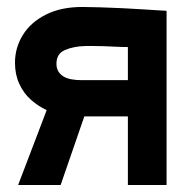

<svg xmlns="http://www.w3.org/2000/svg" viewBox="-20 -531 541 551"><path d="M216 -511Q155 -511 111.5 -489Q68 -467 45.5 -430.5Q23 -394 23 -351Q23 -317 35.5 -290Q48 -263 69 -244.5Q90 -226 114 -215L32 0H154L222 -197Q227 -197 231 -197Q235 -197 240 -197Q245 -197 249 -197H347V0H458V-500Q458 -500 440 -501Q422 -502 393 -504Q364 -506 331 -507.5Q298 -509 267.5 -510Q237 -511 216 -511ZM213 -301Q198 -301 184.5 -303.5Q171 -306 161.5 -312Q152 -318 147 -327Q142 -336 142 -348Q142 -377 166.5 -387.5Q191 -398 225 -399Q233 -399 246.5 -399Q260 -399 276 -398.5Q292 -398 310.5 -397Q329 -396 347 -396V-301Z"/></svg>

Font: Advent Pro Expanded
Style: Bold
Weight: 700
Width: 7
Designer: VivaRado, Andreas Kalpakidis
Foundry: VivaRado, Andreas Kalpakidis
Version: Version 3.000